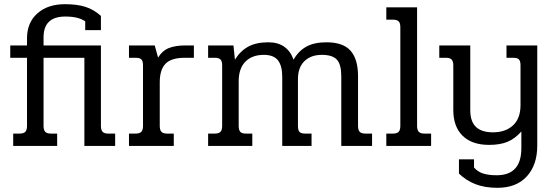

<svg xmlns="http://www.w3.org/2000/svg" viewBox="-20 -697 2646 917"><path d="M43 -59H73Q93 -59 101 -67.5Q109 -76 109 -96V-421H29V-480H109V-514Q109 -589 158.5 -633Q208 -677 290 -677Q349 -677 389 -664Q429 -651 462 -621V-553H387V-595Q355 -618 292 -618Q188 -618 188 -519V-480H462V-96Q462 -76 470 -67.5Q478 -59 497 -59H530V0H383V-421H188V-96Q188 -76 196 -67.5Q204 -59 223 -59H253V0H43Z M596 -59H628Q647 -59 655 -67.5Q663 -76 663 -96V-385Q663 -405 655.5 -413Q648 -421 629 -421H596V-480H719L735 -422Q755 -455 786.5 -467.5Q818 -480 866 -480H906V-421H862Q798 -421 770.5 -392.5Q743 -364 743 -304V-96Q743 -76 751 -67.5Q759 -59 778 -59H810V0H596Z M974 -59H1006Q1025 -59 1033 -67.5Q1041 -76 1041 -96V-385Q1041 -405 1033 -413Q1025 -421 1006 -421H974V-480H1095L1102 -412Q1128 -454 1166 -474.5Q1204 -495 1262 -495Q1308 -495 1338 -473.5Q1368 -452 1382 -412Q1406 -454 1443.5 -474.5Q1481 -495 1539 -495Q1619 -495 1654.5 -454.5Q1690 -414 1690 -333V-96Q1690 -76 1698 -67.5Q1706 -59 1725 -59H1757V0H1610V-333Q1610 -389 1589 -412Q1568 -435 1517 -435Q1465 -435 1434 -405Q1403 -375 1403 -319V-96Q1403 -75 1410.5 -67Q1418 -59 1437 -59H1468V0H1328V-329Q1328 -383 1307.5 -409Q1287 -435 1240 -435Q1184 -435 1152 -402.5Q1120 -370 1120 -309V-96Q1120 -76 1127.5 -67.5Q1135 -59 1154 -59H1185V0H974Z M1825 -59H1857Q1876 -59 1884 -67.5Q1892 -76 1892 -96V-567Q1892 -587 1884 -595Q1876 -603 1857 -603H1825V-662H1972V-96Q1972 -76 1980 -67.5Q1988 -59 2007 -59H2039V0H1825Z M2172 132V64H2244V103Q2262 124 2288.5 132Q2315 140 2352 140Q2470 140 2470 11V-69Q2440 -35 2404.5 -20Q2369 -5 2316 -5Q2234 -5 2189.5 -48.5Q2145 -92 2145 -172V-385Q2145 -404 2137 -412.5Q2129 -421 2110 -421H2078V-480H2226V-171Q2226 -117 2253 -91Q2280 -65 2334 -65Q2394 -65 2430 -98Q2466 -131 2466 -195V-385Q2466 -405 2458.5 -413Q2451 -421 2432 -421H2399V-480H2546V-2Q2546 91 2496 145.5Q2446 200 2356 200Q2295 200 2250.5 182.5Q2206 165 2172 132Z"/></svg>

Font: Pridi Light
Style: Regular
Weight: 300
Version: Version 1.002